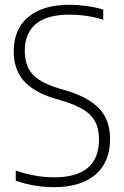

<svg xmlns="http://www.w3.org/2000/svg" viewBox="-20 -769 514 798"><path d="M45.5 -18V-60Q127.5 -32 205.5 -32Q298 -32 344.8 -71.5Q391.5 -111 391.5 -189Q391.5 -233 376.2 -262.5Q361 -292 328.2 -312.5Q295.5 -333 239.5 -350L209 -359Q122 -385 79.5 -432.2Q37 -479.5 37 -555.5Q37 -616 63.5 -659.2Q90 -702.5 142 -725.8Q194 -749 269 -749Q304.5 -749 342 -743.8Q379.5 -738.5 409 -729V-687Q342.5 -708 268 -708Q175.5 -708 129.2 -669.5Q83 -631 83 -558Q83 -515.5 97.5 -486.2Q112 -457 143.2 -436.8Q174.5 -416.5 228 -400.5L258.5 -391.5Q350 -364 393.8 -316.2Q437.5 -268.5 437.5 -191.5Q437.5 -95 376.5 -43Q315.5 9 203 9Q165.5 9 124.2 2.2Q83 -4.5 45.5 -18Z"/></svg>

Font: Encode Sans Semi Condensed ExLight
Style: Regular
Weight: 275
Width: 4
Designer: Multiple Designers
Foundry: Impallari Type
Version: Version 2.000